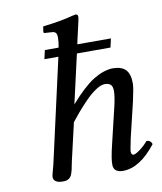

<svg xmlns="http://www.w3.org/2000/svg" viewBox="-81 -763 705 838"><g transform="rotate(-10 272.0 -344.0)"><path d="M184.1 -71.8Q182.6 -65.4 180.2 -53Q177.7 -40.5 176.3 -33.4Q174.8 -26.4 171.4 -17.1Q168 -7.8 163.8 -2.7Q159.7 2.4 152.1 6.1Q144.5 9.8 134.8 9.8Q122.1 9.8 113.5 8.5Q105 7.3 96.9 1Q88.9 -5.4 88.9 -17.1Q88.9 -21.5 91.1 -30Q93.3 -38.6 96.7 -51.3Q100.1 -64 102.1 -71.8L205.1 -529.8H143.1L151.9 -568.8H212.9Q217.8 -592.8 217.8 -611.8Q217.8 -627 213.1 -633.1Q208.5 -639.2 198.2 -640.1Q193.4 -640.6 182.9 -641.1Q172.4 -641.6 167 -642.1Q165.5 -642.1 163.6 -642.6Q161.6 -643.1 160.2 -643.1Q159.2 -645 159.2 -647.9Q161.1 -664.6 163.1 -671.9Q239.7 -680.2 297.9 -695.8Q299.3 -696.3 304 -697Q308.6 -697.8 310.1 -698.2Q320.8 -698.2 320.8 -688Q322.3 -686.5 317.9 -667Q315.9 -655.8 298.8 -583L295.9 -568.8H444.8L436 -529.8H287.1L237.8 -313Q298.8 -382.3 342.5 -409.4Q386.2 -436.5 426.8 -439Q468.3 -439 486.6 -419.9Q504.9 -400.9 504.9 -358.9Q504.9 -340.3 492.2 -283.2L454.1 -124Q443.8 -73.7 443.8 -69.8Q443.8 -51.8 454.1 -51.8Q462.4 -51.8 482.2 -65.9Q502 -80.1 520 -101.1Q538.1 -101.1 543.9 -83Q471.7 9.8 397 9.8Q356.4 9.8 355 -22.9Q353.5 -47.4 370.1 -115.2L408.2 -274.9Q418 -317.9 418 -339.8Q418 -361.3 409.2 -369.1Q400.4 -377 382.8 -377Q365.7 -377 341.8 -360.8Q317.9 -344.7 293.5 -319.1Q269 -293.5 252.7 -274.2Q236.3 -254.9 222.2 -236.8Z"/></g></svg>

Font: Common Serif News
Style: Italic
Weight: 450
Italic angle: -12°
Designer: Philipp H. Poll, Khaled Hosny
Foundry: Stefan Peev, Context Ltd.
Version: Version 1.026